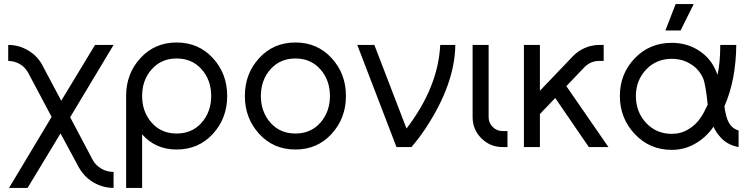

<svg xmlns="http://www.w3.org/2000/svg" viewBox="-20 -720 3684 940"><path d="M20.2 -500V-421.7Q50 -421.7 77.2 -406.3Q90.3 -398.8 100.2 -388Q110.2 -377.2 117.8 -364L232.7 -147.7L24.2 200H115L276.3 -66.8L364.5 96.7Q377.2 119.8 395.2 139.2Q413.2 158.5 436.3 172.3Q483.5 200 536 200V121.7Q503.7 121.7 475.7 105.5Q446.8 88.3 432.5 60.3L323.5 -146L536 -500H445.2L279.8 -226.8L186.7 -402Q162.8 -446.7 117.3 -473.3Q72.7 -500 20.2 -500Z M844.5 -433.7Q920 -433.7 967 -380.8Q1014 -328 1014 -250Q1014 -172.8 967 -119.1Q920 -66.3 844.5 -66.3Q769.8 -66.3 722.8 -119.1Q675.8 -172.8 675.8 -250Q675.8 -328 722.8 -380.8Q769.8 -433.7 844.5 -433.7ZM844.5 -512Q738 -512 667.8 -435.8Q597.5 -359.9 597.5 -250V200H675.8V-62.3Q741.3 12 844.5 12Q951.8 12 1022 -64.2Q1092.3 -141.1 1092.3 -250Q1092.3 -359.8 1022 -435.8Q951.8 -512 844.5 -512Z M1426.7 -512Q1319.3 -512 1249.2 -435.8Q1178.8 -359.9 1178.8 -249.9Q1178.8 -141 1249.2 -64.2Q1319.3 12 1426.7 12Q1533.2 12 1603.3 -64.2Q1673.7 -141.1 1673.7 -250Q1673.7 -359.8 1603.3 -435.8Q1533.2 -512 1426.7 -512ZM1426.7 -433.7Q1501.3 -433.7 1548.3 -380.8Q1595.3 -328 1595.3 -250Q1595.3 -172.8 1548.3 -119.1Q1501.3 -66.3 1426.7 -66.3Q1351.2 -66.3 1304.2 -119.1Q1257.2 -172.8 1257.2 -250Q1257.2 -328 1304.2 -380.8Q1351.2 -433.7 1426.7 -433.7Z M1729.2 -500 1921.2 0H1994.3Q2014.7 -23.7 2032.4 -47.3Q2050.2 -71 2066.2 -95.5Q2206.7 -309.8 2209.2 -500H2135.2Q2130.2 -396 2088.7 -293.7Q2047.2 -191.3 1970.2 -90.7L1812.8 -500Z M2293.8 -500V-147Q2293.8 -85.8 2336.3 -43.3Q2379.7 0 2440.8 0H2464.5V-78.3H2440.8Q2412.2 -78.3 2392.2 -98.4Q2372.2 -118.4 2372.2 -147V-500Z M2545 -500V0H2623.3V-161.7L2698.3 -240.2L2862.8 0H2958.8L2752.7 -298.3L2842.3 -392Q2872.2 -421.7 2914 -421.7H2935.5V-500H2914Q2876 -500 2840.5 -484Q2809.2 -469.7 2785.3 -445.2L2623.3 -275.7V-500Z M3268.7 -510.3Q3160.7 -510.3 3088.2 -435.2Q3014.8 -359 3014.8 -250Q3014.8 -141 3088.2 -63.3Q3160.7 13.7 3268.7 13.7Q3331.3 13.7 3383.3 -16.5Q3436 -46.2 3473.5 -100Q3484.2 -74 3503 -53.3Q3536.2 -11.3 3596 0V-80.8Q3569.8 -88.8 3554.8 -109.5Q3538.3 -131.5 3531.2 -172.7Q3530.2 -177.3 3528.8 -184.2Q3527.5 -191.2 3526.7 -199.5Q3555.8 -266.5 3569.9 -341.8Q3584 -417.2 3584.7 -500H3506.3Q3506.2 -459.7 3503.2 -422.6Q3500.2 -385.5 3492.5 -353.2Q3490.3 -361.2 3487.2 -368.2Q3484.2 -375.2 3481.2 -381.5Q3453.7 -440.7 3396.5 -475.8Q3339.5 -510.3 3268.7 -510.3ZM3268.7 -432Q3320.5 -432 3360 -407.2Q3401.3 -383.2 3422 -337.3Q3434.3 -309.7 3444.8 -207.8Q3435.3 -187 3427.1 -171.7Q3418.8 -156.3 3412.8 -147.7Q3387.8 -108.5 3349.5 -86.5Q3313.8 -64.7 3268.7 -64.7Q3193.2 -64.7 3143.2 -118.3Q3093.2 -171.8 3093.2 -250Q3093.2 -326.5 3143.2 -379.3Q3193.2 -432 3268.7 -432ZM3237.7 -570.7H3312L3376.3 -700.2H3287.8Z"/></svg>

Font: Unageo Variable
Style: Regular
Weight: 300
Designer: Richard Sepsi
Foundry: Richard Sepsi
Version: Version 2.200